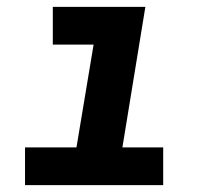

<svg xmlns="http://www.w3.org/2000/svg" viewBox="-20 -540 640 560"><path d="M53 0V-110H203L253 -410H134V-520H404L337 -110H456V0Z"/></svg>

Font: Iosevka SS04 XBd Ex Obl
Style: Regular
Weight: 800
Width: 7
Italic angle: -9°
Monospace: yes
Designer: Belleve Invis
Foundry: Belleve Invis
Version: Version 19.0.0; ttfautohint (v1.8.4)